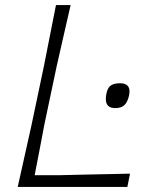

<svg xmlns="http://www.w3.org/2000/svg" viewBox="-20 -733 608 753"><path d="M49.5 0Q63.5 -61.5 75.5 -116.5Q87.5 -171.5 102.5 -237.5L152 -472.5Q165 -539.5 176.5 -596.8Q188 -654 199.5 -713H257Q243 -652.5 230.2 -596.2Q217.5 -540 202 -472L154 -244.5Q143.5 -189 134.5 -141.8Q125.5 -94.5 116 -46H217.5Q278 -47.5 323.8 -48.5Q369.5 -49.5 409.2 -50.2Q449 -51 490 -52L479.5 0ZM432 -309Q383.5 -309 398.5 -371Q404 -392 416.8 -399.2Q429.5 -406.5 451 -406.5Q496.5 -406.5 486 -358Q480 -331.5 467.2 -320.2Q454.5 -309 432 -309Z"/></svg>

Font: Commissioner Loud ExtraLight
Style: Italic
Weight: 200
Italic angle: -12°
Designer: Kostas Bartsokas
Foundry: Kostas Bartsokas
Version: Version 1.000; ttfautohint (v1.8.3)